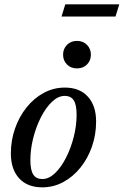

<svg xmlns="http://www.w3.org/2000/svg" viewBox="-20 -834 558 866"><path d="M272.5 -439Q339 -439 376.2 -398.2Q413.5 -357.5 413.5 -286Q413.5 -227 395 -173.5Q376.5 -120 343.2 -78.5Q310 -37 265.8 -13Q221.5 11 170.5 11Q103.5 11 66.2 -29.8Q29 -70.5 29 -142Q29 -201 47.8 -254.5Q66.5 -308 99.8 -349.5Q133 -391 177.2 -415Q221.5 -439 272.5 -439ZM171 -26.5Q200.5 -26.5 228 -52.8Q255.5 -79 277.5 -122Q299.5 -165 312.5 -216Q325.5 -267 325.5 -316.5Q325.5 -361 312.8 -381.2Q300 -401.5 272 -401.5Q242.5 -401.5 214.8 -375.2Q187 -349 165 -306Q143 -263 130 -212Q117 -161 117 -111.5Q117 -67 130 -46.8Q143 -26.5 171 -26.5ZM327 -525.5Q299.5 -525.5 282 -543.2Q264.5 -561 264.5 -587.5Q264.5 -613.5 282 -631.5Q299.5 -649.5 327 -649.5Q355 -649.5 372.5 -631.5Q390 -613.5 390 -587.5Q390 -561 372.5 -543.2Q355 -525.5 327 -525.5ZM257.5 -759.5 274.5 -814.5H518L501 -759.5Z"/></svg>

Font: Newsreader Text Medium
Style: Italic
Weight: 500
Italic angle: -17°
Designer: Hugues Gentile
Foundry: Production Type
Version: Version 1.001